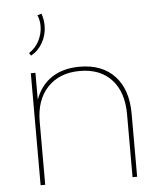

<svg xmlns="http://www.w3.org/2000/svg" viewBox="-53 -788 698 834"><g transform="rotate(-5 296.0 -371.0)"><path d="M98.1 -564.5 90.3 -576.2Q119.1 -594.7 134.8 -625.5Q150.4 -656.2 150.4 -689Q150.4 -714.8 141.1 -736.3L158.7 -742.2Q168 -717.3 168 -689Q168 -648.9 148.9 -615.2Q129.9 -581.5 98.1 -564.5ZM511.2 0H491.2V-274.9Q491.2 -371.1 441.4 -425.3Q391.6 -479.5 303.2 -479.5Q213.9 -479.5 162.1 -424.6Q110.4 -369.6 110.4 -274.9V0H90.3V-488.3H110.4V-371.1Q133.3 -433.6 182.6 -465.8Q231.9 -498 303.7 -498Q401.9 -498 456.5 -439.2Q511.2 -380.4 511.2 -274.9Z"/></g></svg>

Font: Kumbh Sans Thin
Style: Regular
Weight: 250
Version: Version 1.004